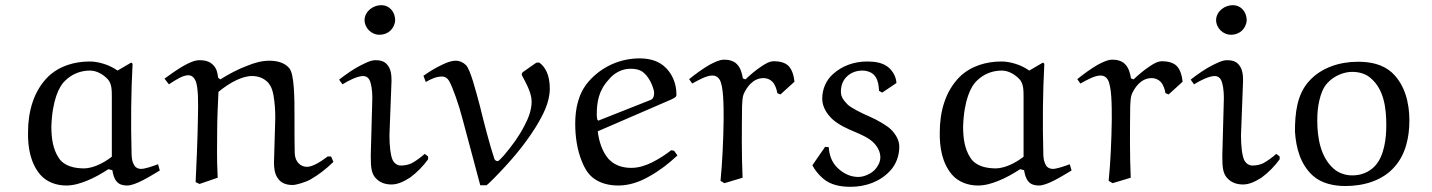

<svg xmlns="http://www.w3.org/2000/svg" viewBox="-20 -703 5518 740"><path d="M433 -431C401 -454 358 -466 326 -466C267 -466 209 -449 166 -408C109 -352 88 -272 88 -193C87 -135 97 -75 135 -30C160 -1 198 12 235 12C263 12 289 4 314 -6C344 -18 370 -33 398 -51L413 -47C416 -30 419 -16 430 -3C440 9 456 12 470 12C502 12 556 -22 596 -46L589 -70C568 -62 538 -52 524 -52C514 -52 503 -56 498 -65C488 -81 487 -99 487 -117C484 -230 485 -344 491 -457L486 -462ZM411 -99C391 -84 381 -78 360 -68C345 -61 322 -54 305 -54C268 -54 227 -62 206 -95C183 -130 178 -173 178 -215C181 -316 208 -372 232 -393C258 -418 291 -431 327 -431C352 -431 377 -417 395 -398C411 -381 411 -355 411 -329Z M819 -18C815 -99 817 -138 817 -198C817 -250 820 -302 822 -349C844 -367 867 -383 893 -395C911 -403 931 -410 951 -410C976 -410 997 -402 1014 -384C1025 -371 1031 -354 1034 -336C1039 -308 1041 -278 1041 -249L1036 -78C1036 -57 1038 -34 1050 -17C1062 2 1082 10 1108 10C1121 10 1156 0 1176 -11C1209 -30 1236 -51 1265 -79L1256 -100H1243C1218 -81 1186 -60 1163 -60C1140 -60 1118 -77 1116 -111C1115 -130 1115 -202 1115 -256C1115 -320 1115 -417 1095 -440C1077 -462 1047 -469 1018 -469C989 -469 961 -461 934 -450C896 -436 863 -418 829 -397L821 -403C818 -422 816 -439 800 -454C787 -467 768 -471 750 -471C713 -472 656 -430 614 -400L631 -378C660 -397 685 -413 706 -413C719 -413 728 -404 733 -393C745 -369 744 -303 743 -257C742 -171 736 -44 734 -1L749 6Z M1489 -392C1489 -413 1487 -437 1473 -453C1461 -469 1441 -471 1427 -471C1408 -471 1386 -459 1368 -450C1344 -438 1311 -415 1287 -396L1300 -378C1324 -393 1358 -410 1380 -410C1390 -410 1399 -405 1404 -395C1411 -381 1415 -355 1415 -325L1409 -104C1409 -60 1411 -38 1425 -20C1442 1 1465 8 1489 8C1515 8 1539 -5 1561 -19C1588 -39 1610 -62 1630 -89V-100L1617 -110C1601 -96 1585 -84 1567 -74C1555 -68 1539 -65 1525 -65C1511 -65 1499 -74 1493 -87C1485 -105 1481 -141 1481 -182ZM1503 -625C1503 -655 1483 -683 1449 -683C1419 -683 1387 -661 1385 -627C1385 -595 1411 -569 1443 -569C1475 -569 1501 -592 1503 -625Z M2045 -460 1995 -425C1993 -423 1991 -420 1991 -417C1991 -415 1991 -413 1992 -412C2009 -380 2029 -344 2029 -312C2029 -279 2017 -248 2001 -218C1980 -177 1952 -139 1922 -104C1914 -96 1903 -82 1898 -82C1895 -82 1888 -83 1885 -92C1869 -139 1844 -235 1830 -293C1814 -353 1793 -435 1776 -452C1766 -462 1752 -469 1737 -469C1719 -469 1702 -462 1685 -454C1659 -442 1635 -427 1612 -411L1621 -387C1644 -400 1662 -408 1684 -408C1696 -408 1705 -401 1711 -391C1724 -369 1749 -298 1762 -247L1831 11H1855C1860 8 1874 -6 1885 -17C1944 -77 1999 -140 2044 -212C2072 -258 2099 -307 2099 -362C2099 -416 2080 -445 2062 -459C2060 -462 2056 -462 2053 -462C2051 -462 2048 -462 2045 -460Z M2326 -396C2347 -422 2377 -438 2410 -438C2429 -438 2442 -435 2454 -428C2478 -412 2494 -379 2500 -354C2501 -351 2501 -347 2501 -344C2501 -328 2494 -320 2488 -318L2286 -238L2282 -242C2281 -248 2280 -254 2280 -260C2280 -309 2287 -354 2326 -396ZM2566 -319C2573 -322 2583 -327 2586 -332C2587 -333 2587 -336 2587 -340C2587 -382 2570 -423 2537 -450C2511 -471 2478 -478 2445 -478C2369 -478 2297 -445 2248 -388C2209 -343 2197 -284 2197 -226C2197 -177 2204 -126 2223 -80C2232 -57 2245 -34 2265 -18C2293 4 2328 12 2363 12C2405 12 2446 -2 2482 -23C2522 -45 2558 -73 2591 -104L2578 -122L2567 -124C2544 -106 2520 -91 2495 -78C2469 -65 2442 -56 2413 -56C2383 -56 2353 -64 2331 -85C2301 -113 2287 -164 2284 -197Z M2988 -339 3042 -388C3040 -410 3033 -435 3019 -449C3005 -463 2982 -467 2963 -467C2945 -467 2930 -457 2916 -448C2893 -433 2872 -415 2853 -397L2843 -401C2840 -421 2834 -442 2820 -456C2807 -469 2789 -473 2771 -473C2752 -473 2734 -463 2716 -454C2688 -438 2661 -418 2636 -398L2648 -381C2673 -395 2703 -412 2726 -412C2737 -412 2747 -407 2753 -397C2769 -372 2769 -296 2769 -243C2768 -163 2764 -76 2757 -6L2772 3L2842 -18C2838 -110 2839 -201 2840 -294C2841 -308 2841 -328 2846 -340C2858 -367 2882 -402 2923 -402C2936 -402 2948 -397 2957 -388C2968 -376 2973 -360 2976 -344Z M3435 -383C3434 -405 3423 -426 3407 -441C3384 -462 3352 -466 3322 -466C3273 -466 3226 -450 3190 -417C3163 -393 3149 -358 3149 -323C3149 -291 3167 -263 3190 -242C3213 -222 3243 -208 3274 -195C3300 -184 3328 -172 3347 -153C3362 -138 3373 -118 3373 -97C3373 -79 3364 -62 3352 -49C3337 -33 3310 -21 3288 -21C3258 -21 3231 -34 3209 -55C3186 -76 3176 -106 3174 -136L3160 -137L3111 -66C3121 -47 3135 -30 3151 -16C3180 10 3220 17 3258 17C3315 17 3371 -2 3410 -44C3434 -69 3446 -103 3446 -138C3446 -163 3432 -186 3414 -204C3400 -218 3363 -240 3331 -254C3302 -266 3259 -288 3247 -300C3232 -316 3221 -328 3221 -350C3221 -372 3228 -393 3244 -408C3259 -423 3281 -431 3303 -431C3323 -431 3344 -424 3355 -406C3365 -390 3367 -371 3368 -353L3380 -346Z M3947 -431C3915 -454 3872 -466 3840 -466C3781 -466 3723 -449 3680 -408C3623 -352 3602 -272 3602 -193C3601 -135 3611 -75 3649 -30C3674 -1 3712 12 3749 12C3777 12 3803 4 3828 -6C3858 -18 3884 -33 3912 -51L3927 -47C3930 -30 3933 -16 3944 -3C3954 9 3970 12 3984 12C4016 12 4070 -22 4110 -46L4103 -70C4082 -62 4052 -52 4038 -52C4028 -52 4017 -56 4012 -65C4002 -81 4001 -99 4001 -117C3998 -230 3999 -344 4005 -457L4000 -462ZM3925 -99C3905 -84 3895 -78 3874 -68C3859 -61 3836 -54 3819 -54C3782 -54 3741 -62 3720 -95C3697 -130 3692 -173 3692 -215C3695 -316 3722 -372 3746 -393C3772 -418 3805 -431 3841 -431C3866 -431 3891 -417 3909 -398C3925 -381 3925 -355 3925 -329Z M4484 -339 4538 -388C4536 -410 4529 -435 4515 -449C4501 -463 4478 -467 4459 -467C4441 -467 4426 -457 4412 -448C4389 -433 4368 -415 4349 -397L4339 -401C4336 -421 4330 -442 4316 -456C4303 -469 4285 -473 4267 -473C4248 -473 4230 -463 4212 -454C4184 -438 4157 -418 4132 -398L4144 -381C4169 -395 4199 -412 4222 -412C4233 -412 4243 -407 4249 -397C4265 -372 4265 -296 4265 -243C4264 -163 4260 -76 4253 -6L4268 3L4338 -18C4334 -110 4335 -201 4336 -294C4337 -308 4337 -328 4342 -340C4354 -367 4378 -402 4419 -402C4432 -402 4444 -397 4453 -388C4464 -376 4469 -360 4472 -344Z M4771 -392C4771 -413 4769 -437 4755 -453C4743 -469 4723 -471 4709 -471C4690 -471 4668 -459 4650 -450C4626 -438 4593 -415 4569 -396L4582 -378C4606 -393 4640 -410 4662 -410C4672 -410 4681 -405 4686 -395C4693 -381 4697 -355 4697 -325L4691 -104C4691 -60 4693 -38 4707 -20C4724 1 4747 8 4771 8C4797 8 4821 -5 4843 -19C4870 -39 4892 -62 4912 -89V-100L4899 -110C4883 -96 4867 -84 4849 -74C4837 -68 4821 -65 4807 -65C4793 -65 4781 -74 4775 -87C4767 -105 4763 -141 4763 -182ZM4785 -625C4785 -655 4765 -683 4731 -683C4701 -683 4669 -661 4667 -627C4667 -595 4693 -569 4725 -569C4757 -569 4783 -592 4785 -625Z M5065 -316C5071 -341 5079 -365 5097 -384C5123 -412 5161 -426 5191 -426C5218 -426 5245 -419 5265 -400C5315 -356 5323 -284 5323 -220C5323 -193 5321 -166 5315 -139C5309 -112 5299 -85 5280 -64C5257 -39 5226 -27 5192 -27C5165 -27 5139 -36 5120 -53C5069 -98 5057 -173 5057 -239C5057 -265 5059 -291 5065 -316ZM5165 14C5235 14 5307 -6 5354 -59C5398 -108 5412 -174 5412 -239C5412 -306 5395 -377 5344 -424C5308 -456 5261 -465 5214 -465C5144 -465 5073 -443 5026 -391C4978 -339 4971 -265 4971 -196C4975 -133 4992 -69 5040 -26C5073 4 5121 14 5165 14Z"/></svg>

Font: Neo Euler
Style: Euler
Weight: 500
Designer: Hermann Zapf
Version: Version 000.002